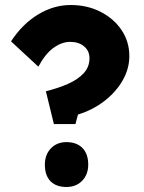

<svg xmlns="http://www.w3.org/2000/svg" viewBox="-20 -735 576 766"><path d="M195 -240 163 -371Q212 -383 251.5 -400.5Q291 -418 314 -443Q337 -468 337 -503Q337 -532 315.5 -550Q294 -568 260 -568Q227 -568 194 -544.5Q161 -521 133 -469L24 -570Q69 -639 131.5 -677Q194 -715 262 -715Q328 -715 381 -688Q434 -661 465 -615Q496 -569 496 -511Q496 -461 469.5 -414.5Q443 -368 396.5 -332Q350 -296 291 -278L281 -240ZM159 -78Q159 -118 183 -143Q207 -168 245 -168Q286 -168 309 -144.5Q332 -121 332 -78Q332 -39 308 -14Q284 11 245 11Q204 11 181.5 -12Q159 -35 159 -78Z"/></svg>

Font: Lexend Deca
Style: Bold
Weight: 700
Designer: Bonnie Shaver-Troup, Thomas Jockin
Foundry: Lexend
Version: Version 1.008; ttfautohint (v1.8.4.7-5d5b)